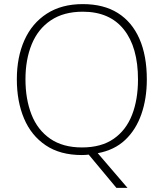

<svg xmlns="http://www.w3.org/2000/svg" viewBox="-20 -745 798 935"><path d="M695 -358Q695 -265 668.5 -189Q642 -113 589.5 -63.5Q537 -14 456 1L601 170H547L412 8Q404 9 395.5 9.5Q387 10 378 10Q273 10 202.5 -37.5Q132 -85 97 -168Q62 -251 62 -359Q62 -467 99 -549.5Q136 -632 208 -678.5Q280 -725 383 -725Q485 -725 554 -681.5Q623 -638 659 -556Q695 -474 695 -358ZM104 -359Q104 -262 133.5 -187Q163 -112 224.5 -69.5Q286 -27 379 -27Q473 -27 533.5 -69Q594 -111 623 -185.5Q652 -260 652 -358Q652 -515 583 -601.5Q514 -688 383 -688Q290 -688 227.5 -646Q165 -604 134.5 -529.5Q104 -455 104 -359Z"/></svg>

Font: Noto Sans Hebrew Thin ExtraLight
Style: Regular
Weight: 250
Version: Version 3.001